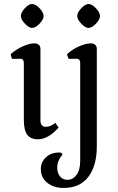

<svg xmlns="http://www.w3.org/2000/svg" viewBox="-20 -675 585 948"><path d="M473.6 -595.7Q473.6 -613.3 453.6 -634.3Q433.6 -655.3 417 -655.3Q401.4 -655.3 381.3 -634.3Q361.3 -613.3 361.3 -595.7Q361.3 -579.1 381.3 -558.1Q401.4 -537.1 417 -537.1Q433.6 -537.1 453.6 -558.1Q473.6 -579.1 473.6 -595.7ZM195.3 -595.7Q195.3 -613.3 175.3 -634.3Q155.3 -655.3 137.7 -655.3Q122.1 -655.3 102.5 -634.3Q83 -613.3 83 -595.7Q83 -579.1 103 -558.1Q123 -537.1 137.7 -537.1Q155.3 -537.1 175.3 -558.1Q195.3 -579.1 195.3 -595.7ZM269.5 -44.9 252.9 -68.4Q229.5 -48.8 207 -48.8Q179.7 -48.8 179.7 -80.1V-433.6Q179.7 -446.3 171.9 -453.6Q164.1 -460.9 150.4 -460.9Q125 -460.9 91.8 -445.8Q58.6 -430.7 32.2 -407.2L39.1 -384.8H80.1Q97.7 -384.8 97.7 -363.3V-83Q97.7 -32.2 114.3 -9.8Q130.9 12.7 168 12.7Q216.8 12.7 269.5 -44.9ZM458 47.9V-433.6Q458 -446.3 450.2 -453.6Q442.4 -460.9 428.7 -460.9Q403.3 -460.9 369.6 -445.8Q335.9 -430.7 310.5 -407.2L318.4 -384.8H358.4Q376 -384.8 376 -363.3V118.2Q376 164.1 357.9 188.5Q339.8 212.9 312.5 212.9Q291 212.9 276.9 196.8Q262.7 180.7 262.7 152.3Q262.7 133.8 269 119.1Q275.4 104.5 281.7 97.2Q288.1 89.8 288.1 87.9Q288.1 78.1 271.5 78.1Q232.4 78.1 207 101.6Q181.6 125 181.6 160.2Q181.6 202.1 213.4 227.5Q245.1 252.9 293.9 252.9Q375 252.9 416.5 197.8Q458 142.6 458 47.9Z"/></svg>

Font: Kurale
Style: Regular
Weight: 400
Version: 1.0; ttfautohint (v1.3)